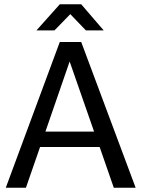

<svg xmlns="http://www.w3.org/2000/svg" viewBox="-20 -876 664 896"><path d="M7 0H101L167 -190H445L511 0H613L359 -680H259ZM150 -734H234L308 -810L381 -734H464L359 -856H259ZM192 -262 305 -589 419 -262Z"/></svg>

Font: Ronzino
Style: Regular
Weight: 400
Designer: Nunzio Mazzaferro
Foundry: Collletttivo
Version: Version 1.000;Glyphs 3.3 (3337)